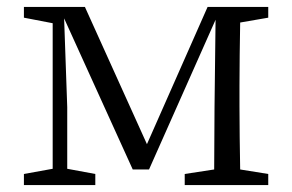

<svg xmlns="http://www.w3.org/2000/svg" viewBox="-20 -534 843 554"><path d="M754 -483V-514H579L404 -118L225 -514H49V-483L132 -467V-47L49 -32V0H255V-32L174 -47V-225L165 -481L363 -45H410L602 -477L599 -225L598 -45L513 -32V0H754V-32L673 -45C672 -100 671 -176 671 -228V-286C671 -338 672 -414 673 -469Z"/></svg>

Font: Noto Serif CJK JP
Style: Regular
Weight: 400
Designer: Ryoko NISHIZUKA 西塚涼子 (kana & ideographs); Frank Grießhammer (Latin, Greek & Cyrillic); Wenlong ZHANG 张文龙 (bopomofo); San
Foundry: Adobe Systems Incorporated
Version: Version 1.000;PS 1;hotconv 16.6.53;makeotf.lib2.5.65590